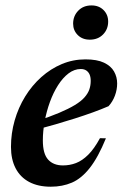

<svg xmlns="http://www.w3.org/2000/svg" viewBox="-20 -694 464 726"><path d="M285.5 -433Q261 -433 239.2 -416.5Q217.5 -400 199.5 -371.8Q181.5 -343.5 168.8 -308.5Q156 -273.5 149 -235.8Q142 -198 142 -163Q142 -112.5 162 -90.5Q182 -68.5 218 -68.5Q244 -68.5 267.5 -77.5Q291 -86.5 313.5 -108.8Q336 -131 358 -171.5L380.5 -171Q351 -99 319.5 -59Q288 -19 252 -3.5Q216 12 172 12Q124 12 90.2 -6Q56.5 -24 39 -57.8Q21.5 -91.5 21.5 -138.5Q21.5 -190 35.5 -238.8Q49.5 -287.5 75.2 -329.2Q101 -371 136.2 -402.5Q171.5 -434 213.8 -451.8Q256 -469.5 303 -469.5Q347 -469.5 373.2 -457Q399.5 -444.5 411.2 -423.8Q423 -403 423 -378.5Q423 -355 414.5 -332.2Q406 -309.5 390.5 -292.5Q364 -281 331.5 -269.2Q299 -257.5 263 -246Q227 -234.5 189.8 -223.8Q152.5 -213 116.5 -203.5L118.5 -236Q168.5 -252.5 204 -267.5Q239.5 -282.5 263 -296.8Q286.5 -311 299.5 -325.8Q312.5 -340.5 317.8 -355.8Q323 -371 323 -388Q323 -402.5 318.8 -412.2Q314.5 -422 306.2 -427.5Q298 -433 285.5 -433ZM319.5 -544Q291.5 -544 274 -561.5Q256.5 -579 256.5 -604.5Q256.5 -633.5 275.8 -653.5Q295 -673.5 326 -673.5Q354 -673.5 371.5 -656Q389 -638.5 389 -612.5Q389 -583.5 369.8 -563.8Q350.5 -544 319.5 -544Z"/></svg>

Font: Newsreader 36pt SemiBold
Style: Italic
Weight: 600
Italic angle: -17°
Designer: Hugues Gentile
Foundry: Production Type
Version: Version 1.003